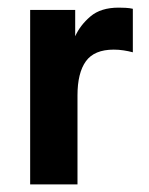

<svg xmlns="http://www.w3.org/2000/svg" viewBox="-20 -483 390 503"><path d="M291 -463Q299 -463 309 -462.5Q319 -462 328 -460V-346Q317 -349 304 -351Q291 -353 278 -353Q227 -353 205 -322.5Q183 -292 183 -233V0H59V-457H177V-388Q190 -417 217 -440Q244 -463 291 -463Z"/></svg>

Font: Tilda Sans Bold
Style: Regular
Weight: 700
Designer: ParaType Ltd
Foundry: ParaType Ltd
Version: Version 1.009